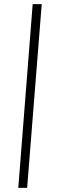

<svg xmlns="http://www.w3.org/2000/svg" viewBox="-20 -732 287 934"><path d="M139 -712H183L112 182H69Z"/></svg>

Font: Muli ExtraLight
Style: Italic
Weight: 275
Italic angle: -4.541°
Designer: Vernon Adams
Foundry: Vernon Adams
Version: Version 2.001